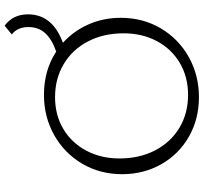

<svg xmlns="http://www.w3.org/2000/svg" viewBox="-45 -829 880 830"><g transform="rotate(-90 395.0 -414.0)"><path d="M733 -332Q733 -236 687.5 -159Q642 -82 563.5 -38Q485 6 390 6Q295 6 219 -37.5Q143 -81 100 -157Q57 -233 57 -326Q57 -422 102.5 -499Q148 -576 226.5 -620Q305 -664 400 -664Q506 -664 587 -611Q639 -629 666 -658Q693 -687 693 -731Q693 -779 661 -803L699 -834Q748 -798 748 -733Q748 -627 625 -582Q676 -536 704.5 -471.5Q733 -407 733 -332ZM666 -320Q666 -406 631 -473.5Q596 -541 533 -578.5Q470 -616 390 -616Q313 -616 253 -580.5Q193 -545 159 -481.5Q125 -418 125 -337Q125 -251 160 -183.5Q195 -116 257.5 -78.5Q320 -41 400 -41Q477 -41 537.5 -76.5Q598 -112 632 -175.5Q666 -239 666 -320Z"/></g></svg>

Font: Ysabeau Semilight
Style: Regular
Weight: 300
Designer: Christian Thalmann (Catharsis Fonts)
Version: Version 0.003